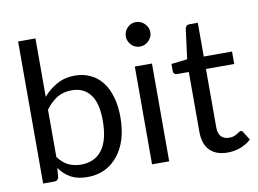

<svg xmlns="http://www.w3.org/2000/svg" viewBox="-79 -854 1316 980"><g transform="rotate(-10 579.0 -364.0)"><path d="M160.2 -122.1Q184.6 -88.9 213.9 -75.2Q243.2 -61.5 278.3 -61.5Q349.6 -61.5 387.7 -112.3Q425.8 -163.1 425.8 -262.7Q425.8 -356.4 391.6 -399.4Q358.4 -443.4 295.9 -443.4Q252 -443.4 219.7 -423.8Q187.5 -403.3 160.2 -367.2Q160.2 -285.2 160.2 -122.1ZM160.2 -433.6Q192.4 -470.7 232.4 -492.2Q272.5 -514.6 325.2 -514.6Q369.1 -514.6 405.3 -497.1Q441.4 -480.5 465.8 -448.2Q491.2 -416 503.9 -370.1Q517.6 -324.2 517.6 -266.6Q517.6 -205.1 502.9 -154.3Q487.3 -103.5 459 -68.4Q430.7 -32.2 390.6 -12.7Q349.6 6.8 299.8 6.8Q249 6.8 214.8 -11.7Q180.7 -30.3 155.3 -65.4Q154.3 -49.8 151.4 -18.6Q147.5 0 127.9 0Q108.4 0 70.3 0Q70.3 -137.7 70.3 -552.7Q70.3 -598.6 70.3 -736.3Q92.8 -736.3 160.2 -736.3Q160.2 -661.1 160.2 -433.6Z M723.6 -506.8Q723.6 -379.9 723.6 0Q702.1 0 634.8 0Q634.8 -79.1 634.8 -316.4Q634.8 -364.3 634.8 -506.8Q657.2 -506.8 723.6 -506.8ZM743.2 -665Q743.2 -652.3 738.3 -641.6Q732.4 -629.9 723.6 -621.1Q714.8 -612.3 703.1 -607.4Q691.4 -602.5 678.7 -602.5Q666 -602.5 654.3 -607.4Q643.6 -612.3 634.8 -621.1Q626 -629.9 621.1 -641.6Q616.2 -652.3 616.2 -665Q616.2 -678.7 621.1 -690.4Q626 -702.1 634.8 -710.9Q643.6 -719.7 654.3 -724.6Q666 -729.5 678.7 -729.5Q691.4 -729.5 703.1 -724.6Q714.8 -719.7 723.6 -710.9Q732.4 -702.1 738.3 -690.4Q743.2 -678.7 743.2 -665Z M1025.4 7.8Q965.8 7.8 933.6 -25.4Q901.4 -58.6 901.4 -122.1Q901.4 -225.6 901.4 -431.6Q885.7 -431.6 839.8 -431.6Q832 -431.6 827.1 -436.5Q821.3 -441.4 821.3 -451.2Q821.3 -462.9 821.3 -487.3Q841.8 -489.3 904.3 -497.1Q909.2 -537.1 924.8 -654.3Q926.8 -661.1 931.6 -666Q936.5 -670.9 945.3 -670.9Q960 -670.9 990.2 -670.9Q990.2 -627 990.2 -496.1Q1027.3 -496.1 1136.7 -496.1Q1136.7 -480.5 1136.7 -431.6Q1100.6 -431.6 990.2 -431.6Q990.2 -356.4 990.2 -127.9Q990.2 -95.7 1005.9 -80.1Q1021.5 -65.4 1045.9 -65.4Q1059.6 -65.4 1070.3 -68.4Q1080.1 -72.3 1087.9 -77.1Q1095.7 -81.1 1100.6 -85Q1105.5 -88.9 1109.4 -88.9Q1117.2 -88.9 1122.1 -80.1Q1130.9 -66.4 1148.4 -38.1Q1125 -16.6 1092.8 -3.9Q1060.5 7.8 1025.4 7.8Z"/></g></svg>

Font: Lato
Style: Regular
Weight: 400
Designer: Lukasz Dziedzic with Adam Twardoch and Botio Nikoltchev
Version: Version 2.015; 2015-08-06; http://www.latofonts.com/